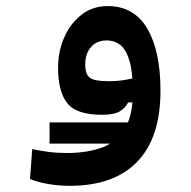

<svg xmlns="http://www.w3.org/2000/svg" viewBox="-20 -372 626 628"><path d="M208 235.8Q173.3 235.8 138.4 230Q103.5 224.1 78.1 213.4L85.4 115.7Q114.3 121.6 140.4 125Q166.5 128.4 199.2 128.4Q265.6 128.4 314 110.4Q362.3 92.3 388.4 48.8Q414.6 5.4 414.6 -70.3Q414.6 -133.3 404.3 -170.4Q394 -207.5 375 -223.6Q356 -239.7 328.6 -239.7Q296.4 -239.7 277.6 -218Q258.8 -196.3 258.8 -161.1Q258.8 -129.4 273.7 -117.9Q288.6 -106.4 335.4 -106.4Q367.2 -106.4 394.3 -111.6Q421.4 -116.7 460 -126.5L454.6 -37.1H399.4Q389.2 -17.6 370.6 -7.1Q352.1 3.4 314 3.4Q229.5 3.4 199.7 -34.9Q169.9 -73.2 169.9 -149.9Q169.9 -204.1 190.2 -250Q210.4 -295.9 246.8 -324Q283.2 -352.1 332 -352.1Q418.5 -352.1 461.7 -278.6Q504.9 -205.1 504.9 -75.2Q504.9 78.6 428.7 157.2Q352.5 235.8 208 235.8ZM142.1 97.7V28.3H406.2V97.7Z"/></svg>

Font: Cascadia Code Medium
Style: Regular
Weight: 500
Monospace: yes
Designer: Aaron Bell
Foundry: Saja Typeworks
Version: Version 2407.024